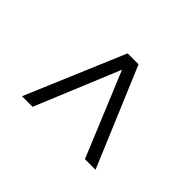

<svg xmlns="http://www.w3.org/2000/svg" viewBox="-90 -728 757 757"><g transform="rotate(45 288.0 -350.0)"><path d="M83 -143 258 -557H319L493 -143H434L273 -532H303L142 -143Z"/></g></svg>

Font: Montserrat Thin
Style: Regular
Weight: 400
Version: Version 9.000